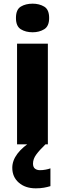

<svg xmlns="http://www.w3.org/2000/svg" viewBox="-20 -787 354 1047"><path d="M158 -767Q194 -767 221 -751Q248 -735 248 -689Q248 -644 221 -627.5Q194 -611 158 -611Q120 -611 93.5 -627.5Q67 -644 67 -689Q67 -735 93.5 -751Q120 -767 158 -767ZM241 -549V0H73V-549ZM160 105Q160 124 170.5 132.5Q181 141 198 141Q213 141 229 138Q245 135 255 131V228Q239 233 219.5 236.5Q200 240 175 240Q118 240 82.5 209Q47 178 47 128Q47 49 159 -21L228 0Q195 32 177.5 56Q160 80 160 105Z"/></svg>

Font: Noto Sans ExtraBold
Style: Regular
Weight: 800
Designer: Monotype Design Team
Foundry: Monotype Imaging Inc.
Version: Version 2.007